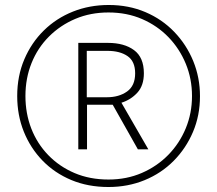

<svg xmlns="http://www.w3.org/2000/svg" viewBox="-20 -742 871 770"><path d="M415 8Q333 8 266 -20Q199 -48 150.5 -98Q102 -148 75.5 -214Q49 -280 49 -357Q49 -437 77.5 -504Q106 -571 156 -620Q206 -669 272.5 -695.5Q339 -722 416 -722Q496 -722 563 -693.5Q630 -665 679 -614Q728 -563 755 -497Q782 -431 782 -356Q782 -279 754 -213Q726 -147 676.5 -97Q627 -47 560 -19.5Q493 8 415 8ZM415 -22Q488 -22 549 -48.5Q610 -75 655 -121Q700 -167 725 -227.5Q750 -288 750 -357Q750 -426 725 -486.5Q700 -547 655.5 -593Q611 -639 550 -665.5Q489 -692 415 -692Q343 -692 282.5 -666.5Q222 -641 176.5 -595.5Q131 -550 106.5 -489Q82 -428 82 -357Q82 -287 105.5 -226.5Q129 -166 173.5 -120Q218 -74 279 -48Q340 -22 415 -22ZM294 -143V-570H413Q478 -570 517.5 -541Q557 -512 557 -448Q557 -399 531 -370.5Q505 -342 467 -330L575 -143H533L432 -322H329V-143ZM409 -352Q457 -352 489.5 -375Q522 -398 522 -448Q522 -496 491.5 -517Q461 -538 411 -538H328V-352Z"/></svg>

Font: Noto Sans Tamil SemiCondensed ExtraLight
Style: Regular
Weight: 200
Width: 4
Designer: Jelle Bosma - Monotype Design Team
Foundry: Monotype Imaging Inc.
Version: Version 2.004; ttfautohint (v1.8.4.7-5d5b)